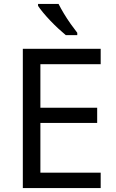

<svg xmlns="http://www.w3.org/2000/svg" viewBox="-20 -964 596 984"><path d="M496 0H97V-714H496V-635H187V-412H478V-334H187V-79H496ZM280 -944Q291 -922 307.5 -894.5Q324 -867 342.5 -841Q361 -815 376 -796V-784H317Q300 -798 279 -817.5Q258 -837 237.5 -858.5Q217 -880 200.5 -900Q184 -920 175 -934V-944Z"/></svg>

Font: Noto Sans Lao Looped
Style: Regular
Weight: 400
Designer: Mark Frömberg, Ben Mitchell
Foundry: The Fontpad Ltd
Version: Version 1.001